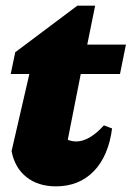

<svg xmlns="http://www.w3.org/2000/svg" viewBox="-20 -646 466 680"><path d="M178 14Q115 14 73.5 -19Q32 -52 21 -111L84 -384H18L34 -461L254 -626H317L289 -488H426L405 -384H266L220 -151Q235 -145 250 -145Q296 -145 348 -202L377 -191Q364 -93 312 -39.5Q260 14 178 14Z"/></svg>

Font: Piazzolla Black
Style: Italic
Weight: 900
Italic angle: -11.3°
Designer: Juan Pablo del Peral
Foundry: Huerta Tipografica
Version: Version 1.330